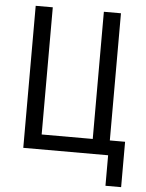

<svg xmlns="http://www.w3.org/2000/svg" viewBox="-57 -744 715 940"><g transform="rotate(5 300.0 -274.0)"><path d="M497 0H80V-698H164V-73H415V-698H499V-73H574V150H497Z"/></g></svg>

Font: Lilex Nerd Font
Style: Regular
Weight: 400
Designer: Mike Abbink, Paul van der Laan, Pieter van Rosmalen, Mikhael Khrustik
Foundry: Mikhael Khrustik
Version: Version 2.400; ttfautohint (v1.8.4.7-5d5b);Nerd Fonts 3.3.0